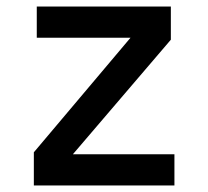

<svg xmlns="http://www.w3.org/2000/svg" viewBox="-20 -570 640 590"><path d="M84 0V-102L381 -454H93V-550H505V-448L204 -96H516V0Z"/></svg>

Font: JetBrains Mono NL SemiBold
Style: Regular
Weight: 600
Designer: Philipp Nurullin, Konstantin Bulenkov
Foundry: JetBrains
Version: Version 2.304; ttfautohint (v1.8.4.7-5d5b)